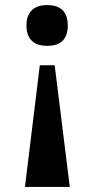

<svg xmlns="http://www.w3.org/2000/svg" viewBox="-20 -562 408 762"><path d="M167 -542C123 -542 85 -522 85 -461C85 -399 123 -380 167 -380C213 -380 249 -399 249 -461C249 -522 213 -542 167 -542ZM197 -303H138L79 180H257Z"/></svg>

Font: Noto Serif Bengali SemiCondensed Black
Style: Regular
Weight: 900
Width: 4
Designer: Juan Bruce, Universal Thirst, Indian Type Foundry and the Monotype Design Team.
Foundry: Monotype Imaging Inc.
Version: Version 2.003